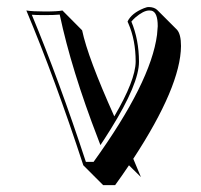

<svg xmlns="http://www.w3.org/2000/svg" viewBox="-20 -462 575 548"><path d="M360.4 -8.8Q373.5 21.5 382.3 43.5L348.1 9.8Q329.1 38.1 308.6 66.4H274.4L217.8 9.8Q137.7 -235.4 55.2 -432.1Q72.3 -429.2 107.9 -429.2Q145 -429.2 158.2 -432.1L214.4 -375.5Q230.5 -298.3 306.2 -129.9Q366.7 -232.9 367.2 -286.1Q367.2 -347.7 346.2 -395.5Q344.2 -399.4 344.2 -400.9Q355.5 -424.3 390.6 -438.5Q399.9 -442.4 405.8 -441.9Q419.9 -441.4 428.2 -434.1L484.9 -377.4Q496.6 -364.7 496.6 -330.6Q495.6 -215.3 360.4 -8.8ZM277.3 -64 266.6 -47.9 259.8 -65.9Q184.1 -261.7 150.4 -420.4Q135.3 -418.9 107.9 -418.9Q83.5 -418.9 70.8 -419.9Q149.4 -230.5 225.1 0H247.1Q410.6 -227.1 428.2 -362.8Q429.7 -376 430.2 -387.2Q430.2 -427.7 412.1 -431.6Q408.7 -432.1 405.8 -432.1Q389.6 -432.1 365.7 -411.6Q358.9 -405.3 355 -400.4Q376.5 -348.6 376.7 -286.1Q377 -223.6 295.9 -93.3Q286.6 -78.6 277.3 -64Z"/></svg>

Font: Linux Biolinum Shadow O
Style: Regular
Weight: 400
Designer: Philipp H. Poll
Foundry: Philipp H. Poll
Version: Version 1.0.4